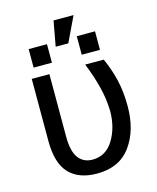

<svg xmlns="http://www.w3.org/2000/svg" viewBox="-118 -863 780 954"><g transform="rotate(-15 272.5 -385.5)"><path d="M160.6 -528.3V-207.5Q160.6 -130.9 186.5 -96.7Q212.4 -62.5 258.8 -62.5Q327.6 -62.5 366.2 -125.7Q404.8 -189 404.8 -273.9Q403.3 -336.9 387.7 -398.4Q372.1 -460 344.7 -528.3H439.9Q464.8 -474.6 480 -412.8Q495.1 -351.1 495.1 -273.9Q495.1 -150.4 436.5 -70.1Q377.9 10.3 263.2 10.3Q168.9 10.3 119.4 -42.2Q69.8 -94.7 69.8 -208.5V-528.3ZM434.6 -580.1H340.8V-675.3H434.6ZM187.5 -580.1H93.3V-675.3H187.5ZM249.5 -780.8H352.5L291 -651.9H226.1Z"/></g></svg>

Font: Roboto Web
Style: Regular
Weight: 400
Designer: Google
Version: Version 1.200310; 2013